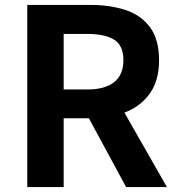

<svg xmlns="http://www.w3.org/2000/svg" viewBox="-20 -761 722 781"><path d="M91 0V-741H348Q427 -741 490 -720.5Q553 -700 590 -650.5Q627 -601 627 -516Q627 -434 590 -381.5Q553 -329 490 -304.5Q427 -280 348 -280H239V0ZM239 -397H335Q407 -397 444.5 -427Q482 -457 482 -516Q482 -576 444.5 -599.5Q407 -623 335 -623H239ZM493 0 321 -318 425 -410 659 0Z"/></svg>

Font: Noto Sans KR Thin
Style: Bold
Weight: 700
Version: Version 2.004-H2;hotconv 1.0.118;makeotfexe 2.5.65603